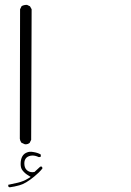

<svg xmlns="http://www.w3.org/2000/svg" viewBox="-20 -423 540 794"><path d="M142.6 226.6Q146.5 226.6 148.9 224.1L148.4 215.8Q136.2 208.5 117.2 205.6Q112.3 204.6 109.1 204.6Q106 204.6 102.1 204.8Q98.1 205.1 92.8 207Q65.4 216.3 65.4 255.4Q65.4 272 72.8 281.2Q83 294.4 96.7 302.2L106.9 308.6L96.7 314.9Q77.1 327.1 53.7 332.5L13.7 341.3L15.1 349.6L20 351.6Q39.6 349.1 60.1 343.3Q85.4 336.9 121.6 307.1Q142.1 290.5 155.3 273.9Q155.3 272.9 155.3 272.5Q155.3 268.6 152.8 266.1H146.5L122.6 288.1Q117.2 289.1 113.8 289.1Q99.6 289.1 89.8 279.3Q80.6 270 80.6 252.4Q80.6 238.3 88.9 229.5Q93.3 225.1 100.1 222.7Q106.9 220.2 114.7 220.2Q126.5 220.2 140.1 226.6Q141.6 226.6 142.6 226.6ZM85.4 173.8Q95.2 173.8 102.5 168L108.9 155.3L110.8 -384.8L104 -397L91.8 -402.8Q90.8 -402.8 90.3 -402.8Q78.1 -402.8 69.3 -397.5L63 -384.8L62 150.9Q63 159.7 68.4 167L82 173.3Q84 173.8 85.4 173.8Z"/></svg>

Font: Bakudai
Style: ExtraLight
Weight: 200
Version: Version 1.48